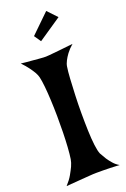

<svg xmlns="http://www.w3.org/2000/svg" viewBox="-168 -936 649 990"><g transform="rotate(-20 157.0 -440.5)"><path d="M9.8 -672.9Q43 -668.9 65.9 -667.5Q88.9 -666 103.5 -664.1Q121.1 -662.1 130.9 -662.1Q141.6 -661.1 163.1 -663.1Q181.6 -665 213.4 -668Q245.1 -670.9 294.9 -676.8Q272.5 -657.2 259.3 -639.2Q246.1 -621.1 239.3 -607.4Q230.5 -590.8 228.5 -576.2Q224.6 -552.7 222.2 -512.2Q219.7 -471.7 217.8 -423.8Q215.8 -376 215.8 -325.2Q215.8 -274.4 217.3 -229Q218.8 -183.6 223.1 -148.4Q227.5 -113.3 234.4 -97.7Q244.1 -80.1 254.9 -62.5Q264.6 -47.9 278.3 -32.2Q292 -16.6 309.6 -6.8Q252 -9.8 217.8 -9.8H182.6Q167 -9.8 142.6 -7.8Q122.1 -5.9 90.8 -3.9Q59.6 -2 15.6 2Q38.1 -22.5 50.8 -44.9Q63.5 -67.4 71.3 -84Q80.1 -103.5 83 -121.1Q86.9 -146.5 89.4 -184.1Q91.8 -221.7 92.8 -265.1Q93.8 -308.6 93.3 -354Q92.8 -399.4 90.8 -441.4Q88.9 -483.4 85.4 -517.6Q82 -551.8 77.1 -572.3Q74.2 -585 65.4 -600.6Q57.6 -614.3 44.4 -632.3Q31.2 -650.4 9.8 -672.9ZM122.1 -782.2 225.6 -882.8 274.4 -831.1 147.5 -745.1Z"/></g></svg>

Font: Irish Growler
Style: Regular
Weight: 400
Designer: Squid
Foundry: Font Diner, Inc DBA Sideshow
Version: Version 1.000